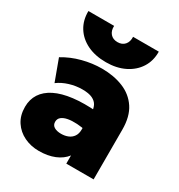

<svg xmlns="http://www.w3.org/2000/svg" viewBox="-184 -896 966 1035"><g transform="rotate(30 299.0 -378.5)"><path d="M209.5 15Q159.5 15 118 -5Q76.5 -25 51.5 -62.8Q26.5 -100.5 26.5 -154Q26.5 -200.5 49.2 -235.5Q72 -270.5 116.5 -292.8Q161 -315 226.8 -323Q292.5 -331 378.5 -324L379.5 -205Q345.5 -212.5 314.5 -214.2Q283.5 -216 259.5 -211.5Q235.5 -207 221.5 -195.8Q207.5 -184.5 207.5 -165.5Q207.5 -145 224 -135Q240.5 -125 267 -125Q291 -125 310.2 -133Q329.5 -141 341 -157.8Q352.5 -174.5 352.5 -201V-307Q352.5 -331 343 -349.8Q333.5 -368.5 311 -379.2Q288.5 -390 248.5 -390Q208.5 -390 169.2 -378Q130 -366 100.5 -344L51.5 -477Q103.5 -508.5 164 -524.2Q224.5 -540 283.5 -540Q358 -540 416.5 -516.2Q475 -492.5 508.8 -441.8Q542.5 -391 542.5 -310V0H372.5V-51Q348.5 -19.5 306.5 -2.2Q264.5 15 209.5 15ZM283.5 -580Q216.5 -580 167 -604Q117.5 -628 90.5 -671.2Q63.5 -714.5 64.5 -772H224.5Q223 -741.5 239 -723.2Q255 -705 283.5 -705Q312 -705 328 -723.2Q344 -741.5 342.5 -772H502.5Q503.5 -715.5 476 -672.2Q448.5 -629 398.8 -604.5Q349 -580 283.5 -580Z"/></g></svg>

Font: Geologica Cursive Black
Style: Regular
Weight: 900
Designer: Sindre Bremnes, Frode Helland
Foundry: Monokrom Skriftforlag AS
Version: Version 1.010;gftools[0.9.28]